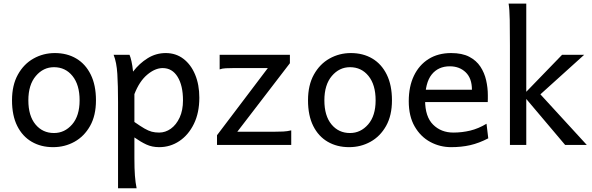

<svg xmlns="http://www.w3.org/2000/svg" viewBox="-20 -801 3272 1061"><path d="M46.4 -246.6Q46.4 -330.6 78.9 -388.9Q111.3 -447.3 165.3 -477.5Q219.2 -507.8 283.2 -507.8Q350.6 -507.8 401.6 -477.5Q452.6 -447.3 481.4 -388.9Q510.3 -330.6 510.3 -246.6Q510.3 -162.6 477.8 -105Q445.3 -47.4 391.6 -17.6Q337.9 12.2 273.4 12.2Q206.5 12.2 155.3 -17.6Q104 -47.4 75.2 -105Q46.4 -162.6 46.4 -246.6ZM136.7 -246.6Q136.7 -161.1 176 -113.5Q215.3 -65.9 278.3 -65.9Q337.4 -65.9 378.7 -113.5Q419.9 -161.1 419.9 -246.6Q419.9 -332.5 380.6 -381.1Q341.3 -429.7 278.3 -429.7Q219.2 -429.7 178 -381.1Q136.7 -332.5 136.7 -246.6Z M607.9 -498H695.8Q701.2 -485.8 706.5 -462.4Q711.9 -439 715.3 -405.3Q750 -450.7 795.9 -479.2Q841.8 -507.8 896 -507.8Q951.7 -507.8 993.4 -476.1Q1035.2 -444.3 1058.3 -388.7Q1081.5 -333 1081.5 -261.2Q1081.5 -177.7 1051.5 -116.5Q1021.5 -55.2 971.2 -21.5Q920.9 12.2 859.4 12.2Q820.3 12.2 788.8 -2.4Q757.3 -17.1 722.7 -41.5V73.2Q722.7 131.8 725.6 169.9Q728.5 208 734.9 239.3H632.3Q632.3 239.3 632.3 211.2Q632.3 183.1 632.3 137.2Q632.3 91.3 632.3 36.9Q632.3 -17.6 632.3 -71.5Q632.3 -125.5 632.3 -169.4Q632.3 -213.4 632.3 -236.8Q632.3 -328.1 628.4 -392.3Q624.5 -456.5 607.9 -498ZM722.7 -280.8V-127Q756.3 -103.5 778.3 -90.8Q800.3 -78.1 818.6 -73.2Q836.9 -68.4 859.4 -68.4Q894 -68.4 924.1 -89.8Q954.1 -111.3 972.7 -151.4Q991.2 -191.4 991.2 -246.6Q991.2 -328.1 961.4 -376.5Q931.6 -424.8 878.9 -424.8Q836.9 -424.8 793.5 -388.2Q750 -351.6 722.7 -280.8Z M1193.8 -498H1582V-451.7L1291.5 -73.2H1501.5Q1522.9 -73.2 1545.2 -74.2Q1567.4 -75.2 1589.4 -80.6V0H1179.2V-53.7L1460 -424.8H1269.5Q1248 -424.8 1227.8 -423.8Q1207.5 -422.9 1193.8 -417.5Z M1682.1 -246.6Q1682.1 -330.6 1714.6 -388.9Q1747.1 -447.3 1801 -477.5Q1855 -507.8 1918.9 -507.8Q1986.3 -507.8 2037.4 -477.5Q2088.4 -447.3 2117.2 -388.9Q2146 -330.6 2146 -246.6Q2146 -162.6 2113.5 -105Q2081.1 -47.4 2027.3 -17.6Q1973.6 12.2 1909.2 12.2Q1842.3 12.2 1791 -17.6Q1739.7 -47.4 1710.9 -105Q1682.1 -162.6 1682.1 -246.6ZM1772.5 -246.6Q1772.5 -161.1 1811.8 -113.5Q1851.1 -65.9 1914.1 -65.9Q1973.1 -65.9 2014.4 -113.5Q2055.7 -161.1 2055.7 -246.6Q2055.7 -332.5 2016.4 -381.1Q1977.1 -429.7 1914.1 -429.7Q1855 -429.7 1813.7 -381.1Q1772.5 -332.5 1772.5 -246.6Z M2675.3 -236.8H2312V-305.2H2587.9Q2587.9 -368.2 2553.5 -401.4Q2519 -434.6 2465.8 -434.6Q2401.9 -434.6 2365.5 -389.2Q2329.1 -343.8 2329.1 -246.6Q2329.1 -156.2 2373.3 -112.3Q2417.5 -68.4 2485.4 -68.4Q2532.7 -68.4 2578.4 -79.3Q2624 -90.3 2668.5 -117.2L2678.2 -36.6Q2626.5 -9.8 2578.1 1.2Q2529.8 12.2 2473.1 12.2Q2411.1 12.2 2357.7 -16.6Q2304.2 -45.4 2271.5 -102.1Q2238.8 -158.7 2238.8 -241.7Q2238.8 -322.8 2267.3 -382.3Q2295.9 -441.9 2348.4 -474.9Q2400.9 -507.8 2473.1 -507.8Q2533.7 -507.8 2573 -487.3Q2612.3 -466.8 2634.8 -432.6Q2657.2 -398.4 2666.5 -357.2Q2675.8 -315.9 2675.8 -274.9Q2675.8 -268.6 2675.8 -256.1Q2675.8 -243.7 2675.3 -236.8Z M2888.2 0H2797.9Q2797.9 0 2797.9 -33.4Q2797.9 -66.9 2797.9 -121.3Q2797.9 -175.8 2797.9 -240Q2797.9 -304.2 2797.9 -366.7Q2797.9 -429.2 2797.9 -478.5Q2797.9 -527.8 2797.9 -551.8Q2797.9 -630.4 2796.9 -690.2Q2795.9 -750 2790.5 -781.2H2888.2ZM3085.9 -498H3208L2939.9 -255.9L2863.8 -268.6ZM2876 -268.6 2927.2 -322.3 3222.7 0H3103Z"/></svg>

Font: Kanchenjunga
Style: Regular
Weight: 400
Designer: Becca Hirsbrunner Spalinger
Foundry: SIL International
Version: Version 2.001